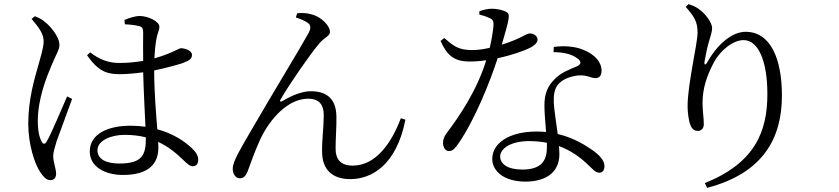

<svg xmlns="http://www.w3.org/2000/svg" viewBox="-20 -830 4040 924"><path d="M132 -739C167 -698 191 -666 190 -630C189 -597 177 -562 164 -514C147 -454 116 -354 116 -235C116 -134 147 -41 174 -1C189 21 204 37 222 37C240 37 250 25 250 6C250 -18 236 -49 236 -80C236 -96 243 -117 252 -149C265 -185 308 -302 327 -354L303 -366C280 -315 225 -181 204 -148C196 -134 187 -136 181 -148C170 -168 162 -196 162 -249C162 -353 203 -456 227 -513C252 -573 266 -591 266 -613C266 -655 220 -706 199 -722C181 -738 171 -742 148 -752ZM682 -164C682 -83 663 -43 554 -43C494 -43 449 -62 449 -107C449 -155 517 -181 579 -181C617 -181 651 -177 682 -169ZM581 -713C608 -712 632 -709 651 -704C665 -700 669 -694 669 -671C669 -645 668 -586 669 -537C634 -531 595 -527 554 -527C497 -527 454 -547 414 -578L399 -564C453 -487 494 -473 556 -473C593 -473 631 -477 669 -482C671 -395 677 -291 680 -220C658 -223 634 -225 608 -225C500 -225 412 -186 412 -101C412 -29 483 12 572 12C695 12 742 -42 742 -118C742 -127 742 -136 741 -147C788 -126 826 -95 862 -60C881 -42 893 -30 908 -30C925 -30 934 -42 934 -62C934 -81 922 -100 902 -118C871 -147 818 -186 737 -208C731 -285 722 -388 722 -491C780 -503 830 -517 858 -526C891 -538 904 -547 904 -566C904 -586 873 -597 852 -598C843 -598 830 -588 788 -571C773 -565 751 -557 723 -549C725 -582 727 -610 731 -632C738 -676 747 -682 747 -702C747 -726 694 -753 652 -753C630 -753 600 -743 579 -734Z M1462 -719C1475 -710 1478 -696 1465 -671C1429 -605 1278 -357 1191 -206C1139 -116 1100 -54 1100 -18C1100 10 1116 28 1134 28C1153 28 1163 16 1172 -6C1186 -42 1205 -101 1235 -165C1283 -263 1368 -355 1463 -355C1521 -355 1538 -320 1538 -276C1538 -217 1529 -156 1530 -101C1530 -11 1582 32 1666 32C1767 32 1888 -34 1931 -254L1909 -261C1865 -143 1789 -33 1678 -33C1620 -33 1595 -62 1595 -116C1595 -162 1600 -222 1599 -269C1598 -349 1558 -391 1476 -391C1437 -391 1390 -374 1338 -343C1330 -338 1325 -343 1330 -351C1372 -424 1473 -570 1515 -619C1540 -650 1568 -656 1568 -676C1568 -707 1525 -750 1479 -761C1461 -767 1430 -769 1410 -766L1404 -746C1422 -740 1449 -730 1462 -719Z M2287 -760C2301 -756 2320 -751 2334 -744C2351 -737 2356 -729 2355 -708C2353 -682 2346 -639 2337 -600C2312 -594 2281 -589 2252 -589C2183 -589 2161 -611 2118 -647L2100 -633C2132 -562 2166 -534 2241 -534C2266 -534 2293 -536 2320 -540C2275 -394 2191 -271 2130 -190C2117 -173 2112 -158 2112 -142C2112 -124 2121 -103 2141 -103C2160 -103 2172 -119 2186 -139C2268 -258 2340 -442 2375 -550C2442 -564 2502 -585 2533 -601C2544 -607 2567 -621 2567 -639C2567 -655 2551 -669 2530 -669C2511 -669 2491 -645 2395 -615C2432 -743 2436 -761 2419 -771C2402 -782 2372 -788 2346 -788C2327 -788 2303 -782 2287 -776ZM2612 -121C2612 -62 2590 -14 2494 -14C2421 -14 2387 -42 2387 -77C2387 -113 2435 -151 2526 -151C2557 -151 2585 -148 2612 -143C2612 -136 2612 -128 2612 -121ZM2644 -579C2690 -579 2731 -570 2759 -549C2776 -536 2780 -523 2759 -512C2724 -497 2679 -481 2648 -448C2616 -416 2600 -379 2600 -323C2600 -284 2605 -239 2608 -195C2594 -196 2579 -197 2563 -197C2430 -197 2349 -141 2349 -65C2349 -7 2405 44 2509 44C2611 44 2672 -4 2672 -87C2672 -99 2671 -112 2670 -127C2727 -106 2773 -73 2811 -36C2833 -16 2845 1 2864 1C2880 1 2889 -11 2889 -31C2889 -56 2868 -84 2820 -115C2782 -141 2729 -170 2664 -185C2656 -245 2646 -308 2645 -338C2644 -374 2648 -406 2670 -428C2692 -451 2728 -463 2763 -467C2806 -470 2823 -454 2846 -454C2865 -454 2875 -467 2875 -490C2875 -530 2844 -569 2783 -592C2745 -607 2694 -611 2645 -604Z M3337 -673C3337 -619 3289 -426 3289 -318C3289 -292 3294 -246 3304 -225C3313 -205 3325 -200 3339 -200C3355 -200 3367 -212 3367 -232C3367 -265 3361 -294 3361 -334C3361 -404 3381 -463 3413 -525C3448 -592 3511 -637 3558 -637C3628 -637 3673 -540 3673 -377C3673 -198 3614 -46 3372 51L3383 74C3651 4 3743 -163 3743 -370C3743 -548 3688 -677 3568 -677C3503 -677 3433 -617 3386 -534C3375 -514 3367 -515 3371 -536C3378 -575 3384 -605 3394 -637C3400 -661 3407 -675 3407 -696C3407 -718 3378 -763 3341 -788C3327 -798 3313 -804 3293 -810L3280 -797C3322 -749 3337 -725 3337 -673Z"/></svg>

Font: Source Han Serif AKR9
Style: Regular
Weight: 400
Designer: Ryoko NISHIZUKA 西塚涼子 (kana & ideographs); Frank Grießhammer (Latin, Greek & Cyrillic); Sandoll Communications 산돌커뮤니케이션, 
Foundry: Adobe Systems Incorporated
Version: Version 1.005;hotconv 1.0.107;makeotfexe 2.5.65593